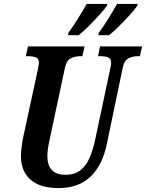

<svg xmlns="http://www.w3.org/2000/svg" viewBox="-20 -951 746 981"><path d="M279 10Q185 10 136 -33Q87 -76 87 -154Q87 -174 91 -204Q95 -234 99 -252L173 -594Q176 -610 177.5 -618Q179 -626 179 -630Q179 -652 163 -658Q147 -664 122 -664H112L123 -714H412L401 -664H390Q364 -664 341.5 -653Q319 -642 311 -601L236 -249Q231 -227 226.5 -202Q222 -177 222 -155Q222 -58 314 -58Q362 -58 391.5 -81.5Q421 -105 438.5 -146.5Q456 -188 467 -241L543 -599Q548 -619 548 -630Q548 -652 532 -658Q516 -664 491 -664H481L491 -714H706L695 -664H684Q659 -664 636.5 -653Q614 -642 606 -600L526 -216Q504 -108 443 -49Q382 10 279 10ZM485 -784Q509 -816 533.5 -855.5Q558 -895 578 -931H684L681 -921Q669 -903 643 -874.5Q617 -846 588.5 -817.5Q560 -789 537 -771H482ZM330 -784Q354 -817 378.5 -856.5Q403 -896 423 -931H529L526 -921Q514 -904 488 -875Q462 -846 433.5 -817.5Q405 -789 382 -771H327Z"/></svg>

Font: Noto Serif ExtraCondensed
Style: Bold Italic
Weight: 700
Width: 2
Italic angle: -12°
Designer: Monotype Design Team
Foundry: Monotype Imaging Inc.
Version: Version 2.013; ttfautohint (v1.8.4.7-5d5b)